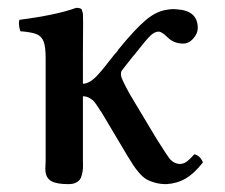

<svg xmlns="http://www.w3.org/2000/svg" viewBox="-20 -463 577 493"><path d="M192.9 -48.8Q193.4 -37.6 192.9 -30.3Q192.4 -22.9 190.4 -14.6Q188.5 -6.3 184.6 -1.5Q180.7 3.4 173.6 6.6Q166.5 9.8 155.8 9.8Q126.5 9.8 113 2.7Q99.6 -4.4 97.2 -20Q95.7 -26.4 97.2 -49.8V-314Q97.2 -343.3 92 -356.4Q86.9 -369.6 74.5 -375Q62 -380.4 32.2 -382.8Q26.4 -401.4 29.8 -412.1Q124.5 -424.3 175.8 -442.9Q190.9 -442.9 190.9 -435.1Q191.4 -434.6 192.9 -428.2Q193.4 -420.4 193.4 -404.3Q193.4 -388.2 193.1 -362.3Q192.9 -336.4 192.9 -320.8V-248Q211.9 -248 234.9 -274.9Q235.8 -276.4 238.5 -279.1Q241.2 -281.7 242.2 -283.2L273.9 -323.2Q274.4 -323.7 278.3 -327.9Q282.2 -332 283.2 -335Q327.1 -388.7 354.5 -411.6Q381.8 -434.6 409.2 -438Q419.9 -440.4 435.1 -439Q487.8 -435.5 487.8 -391.1Q487.8 -377 476.3 -364Q464.8 -351.1 450.2 -351.1Q426.3 -351.1 410.2 -367.2Q395.5 -381.8 387.2 -381.8Q377.4 -381.8 366.9 -372.1Q356.4 -362.3 332 -331.1Q326.2 -323.2 321.8 -318.8L293 -282.2Q289.6 -277.3 291 -268.1Q292 -260.3 310.1 -227.1Q311 -225.6 313 -221.9Q314.9 -218.3 315.9 -216.8L381.8 -106.9Q410.6 -61 417.5 -53.2Q428.7 -42 441.9 -42Q446.3 -42 448.2 -43Q459 -43.9 479 -66.9Q494.6 -63 501 -45.9Q478.5 -17.1 456.3 -4.4Q434.1 8.3 407.2 9.8Q391.1 9.8 377.9 6.1Q364.7 2.4 356 -2.7Q347.2 -7.8 337.6 -18.8Q328.1 -29.8 322.8 -38.1Q317.4 -46.4 307.1 -63L241.2 -173.8Q240.2 -175.3 238 -178.5Q235.8 -181.6 234.9 -183.1Q227.1 -195.3 222.9 -200.7Q218.8 -206.1 210.7 -210.9Q202.6 -215.8 192.9 -215.8V-70.8Z"/></svg>

Font: Common Serif Medium
Style: Regular
Weight: 500
Designer: Philipp H. Poll, Khaled Hosny
Foundry: Stefan Peev, Context Ltd.
Version: Version 1.026